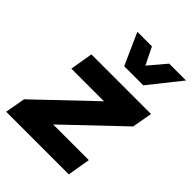

<svg xmlns="http://www.w3.org/2000/svg" viewBox="-210 -796 895 895"><g transform="rotate(45 238.0 -348.0)"><path d="M-7 0 11 -100 281 -357H66L85 -470H478L460 -370L190 -113H425L406 0ZM232 -539 162 -696H258L300 -611L372 -696H483L358 -539Z"/></g></svg>

Font: Gantari
Style: Bold Italic
Weight: 700
Italic angle: -10°
Designer: Anugrah Pasau
Foundry: Lafontype
Version: Version 1.000; ttfautohint (v1.8.4.7-5d5b)